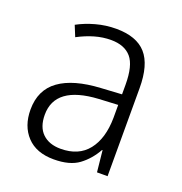

<svg xmlns="http://www.w3.org/2000/svg" viewBox="-105 -633 694 734"><g transform="rotate(20 241.5 -265.5)"><path d="M246 -541Q329 -541 368 -497Q407 -453 407 -358V0H364L355 -87H353Q329 -44 292.5 -17Q256 10 191 10Q120 10 81.5 -31Q43 -72 43 -139Q43 -219 100.5 -260.5Q158 -302 268 -308L352 -313V-352Q352 -430 324.5 -462Q297 -494 242 -494Q209 -494 176 -484.5Q143 -475 109 -457L91 -501Q124 -519 164 -530Q204 -541 246 -541ZM274 -266Q101 -256 101 -139Q101 -89 128 -63Q155 -37 202 -37Q275 -37 313 -85Q351 -133 352 -217V-270Z"/></g></svg>

Font: Noto Sans Myanmar UI SemiCondensed Light
Style: Regular
Weight: 300
Width: 4
Designer: Monotype Design Team
Foundry: Monotype Imaging Inc.
Version: Version 2.103; ttfautohint (v1.8.4.7-5d5b)